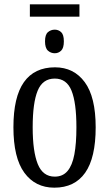

<svg xmlns="http://www.w3.org/2000/svg" viewBox="-20 -857 504 887"><path d="M118 -780V-837H347V-780ZM233 -611Q215 -611 201.5 -623Q188 -635 188 -666Q188 -697 201.5 -708.5Q215 -720 233 -720Q250 -720 262.5 -708.5Q275 -697 275 -666Q275 -635 262.5 -623Q250 -611 233 -611ZM231 10Q143 10 92.5 -59Q42 -128 42 -269Q42 -409 90.5 -477.5Q139 -546 234 -546Q321 -546 371.5 -477.5Q422 -409 422 -269Q422 -128 373.5 -59Q325 10 231 10ZM233 -41Q270 -41 292 -67Q314 -93 323.5 -143.5Q333 -194 333 -269Q333 -382 310.5 -438Q288 -494 233 -494Q177 -494 154 -438Q131 -382 131 -269Q131 -157 154.5 -99Q178 -41 233 -41Z"/></svg>

Font: Noto Serif ExtraCondensed
Style: Regular
Weight: 400
Width: 2
Designer: Monotype Design Team
Foundry: Monotype Imaging Inc.
Version: Version 2.013